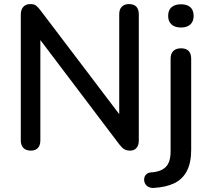

<svg xmlns="http://www.w3.org/2000/svg" viewBox="-20 -732 1030 942"><path d="M131 7Q108 7 95 -6Q82 -19 82 -43V-660Q82 -685 94.5 -698.5Q107 -712 128 -712Q146 -712 155.5 -705.5Q165 -699 178 -682L590 -139H565V-663Q565 -686 577.5 -699Q590 -712 613 -712Q637 -712 649 -699Q661 -686 661 -663V-42Q661 -19 649.5 -6Q638 7 619 7Q601 7 589.5 0Q578 -7 565 -24L155 -566H178V-43Q178 -19 166 -6Q154 7 131 7ZM736 190Q718 191 706.5 184Q695 177 690.5 166Q686 155 687.5 143.5Q689 132 697.5 123.5Q706 115 720 114Q770 111 793.5 87Q817 63 817 11V-444Q817 -469 830.5 -482Q844 -495 868 -495Q893 -495 905.5 -482Q918 -469 918 -444V3Q918 65 897.5 105.5Q877 146 837 166Q797 186 736 190ZM868 -597Q838 -597 821.5 -612Q805 -627 805 -654Q805 -682 821.5 -696.5Q838 -711 868 -711Q898 -711 914 -696.5Q930 -682 930 -654Q930 -627 914 -612Q898 -597 868 -597Z"/></svg>

Font: Nunito ExtraLight SemiBold
Style: Regular
Weight: 600
Version: Version 3.602